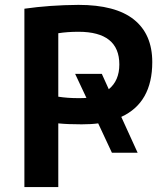

<svg xmlns="http://www.w3.org/2000/svg" viewBox="-20 -760 668 780"><path d="M539.1 -139.6H434.6L378.9 -258.8Q350.6 -254.9 311.5 -254.9Q253.9 -254.9 216.8 -258.8V0H79.1V-724.6Q181.6 -739.3 298.8 -740.2Q449.2 -740.2 523.9 -680.7Q598.6 -621.1 598.6 -507.8Q598.6 -342.8 472.7 -285.2ZM331.1 -362.3 285.2 -460H393.6L421.9 -397.5Q464.8 -432.6 464.8 -498Q464.8 -630.9 298.8 -630.9Q253.9 -630.9 216.8 -625V-367.2Q253.9 -361.3 298.8 -361.3Q321.3 -361.3 331.1 -362.3Z"/></svg>

Font: Mgen+ 1c bold
Style: Bold
Weight: 700
Designer: [Source Han Sans]
Ryoko NISHIZUKA  (kana & ideographs); Paul D. Hunt (Latin, Greek & Cyrillic); Wenlong ZHANG  (bopomofo
Version: Version 1.059.20150602